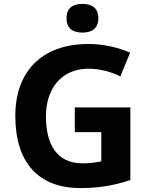

<svg xmlns="http://www.w3.org/2000/svg" viewBox="-20 -948 764 978"><path d="M400 -928C355 -928 319 -911 319 -855C319 -800 355 -782 400 -782C444 -782 481 -800 481 -855C481 -911 444 -928 400 -928ZM361 -401V-275H496V-126C470 -121 443 -116 400 -116C268 -116 214 -215 214 -355C214 -502 298 -598 430 -598C491 -598 549 -581 593 -559L643 -680C583 -706 507 -724 431 -724C191 -724 58 -582 58 -358C58 -118 177 10 390 10C492 10 569 -6 644 -31V-401Z"/></svg>

Font: Noto Sans Arabic UI
Style: Bold
Weight: 700
Designer: Monotype Design Team, Nadine Chahine and Nizar Qandah
Foundry: Monotype Imaging Inc.
Version: Version 2.010